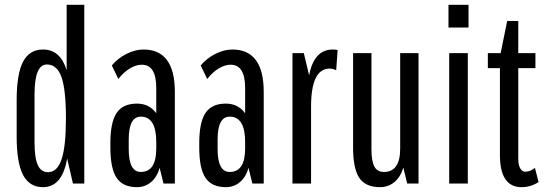

<svg xmlns="http://www.w3.org/2000/svg" viewBox="-20 -760 2259 795"><path d="M158 15Q102 15 75.5 -35.5Q49 -86 49 -195V-345Q49 -454 75.5 -504.5Q102 -555 158 -555Q230 -555 256 -469V-740H329V0H282L258 -104Q238 15 158 15ZM253 -270Q253 -389 234.5 -441Q216 -493 174 -493Q123 -493 123 -369V-171Q123 -106 136.5 -76.5Q150 -47 179 -47Q217 -47 235 -100.5Q253 -154 253 -270Z M547 15Q489 15 463 -23.5Q437 -62 437 -149V-167Q437 -254 463 -292.5Q489 -331 547 -331Q598 -331 627 -291V-396Q627 -492 567 -492Q543 -492 517.5 -476.5Q492 -461 470 -433L443 -489Q468 -519 504 -537Q540 -555 574 -555Q704 -555 704 -379V0H657L641 -65Q631 -28 606 -6.5Q581 15 547 15ZM563 -48Q627 -48 627 -145V-172Q627 -277 563 -277Q513 -277 513 -182V-143Q513 -48 563 -48Z M915 15Q857 15 831 -23.5Q805 -62 805 -149V-167Q805 -254 831 -292.5Q857 -331 915 -331Q966 -331 995 -291V-396Q995 -492 935 -492Q911 -492 885.5 -476.5Q860 -461 838 -433L811 -489Q836 -519 872 -537Q908 -555 942 -555Q1072 -555 1072 -379V0H1025L1009 -65Q999 -28 974 -6.5Q949 15 915 15ZM931 -48Q995 -48 995 -145V-172Q995 -277 931 -277Q881 -277 881 -182V-143Q881 -48 931 -48Z M1191 0V-540H1238L1260 -448Q1280 -555 1358 -555Q1363 -555 1368.5 -554.5Q1374 -554 1378 -553L1372 -469Q1358 -476 1345 -476Q1268 -476 1268 -318V0Z M1553 15Q1494 15 1468 -23Q1442 -61 1442 -149V-540H1518V-143Q1518 -93 1530 -70.5Q1542 -48 1570 -48Q1637 -48 1637 -145V-540H1713V0H1666L1650 -66Q1639 -28 1613.5 -6.5Q1588 15 1553 15Z M1840 0V-540H1917V0ZM1837 -646V-740H1920V-646Z M2140 15Q2050 15 2050 -118V-478H2000V-540H2053L2080 -673H2126V-540H2197V-478H2126V-102Q2126 -77 2134 -63Q2142 -49 2155 -49Q2175 -49 2195 -65L2210 -6Q2177 15 2140 15Z"/></svg>

Font: Pathway Gothic One
Style: Regular
Weight: 400
Version: Version 1.003; ttfautohint (v1.8.4.7-5d5b);gftools[0.9.26]